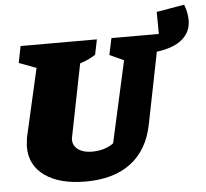

<svg xmlns="http://www.w3.org/2000/svg" viewBox="-55 -847 989 920"><g transform="rotate(-5 439.5 -387.5)"><path d="M321 14Q196 14 125 -36.5Q54 -87 54 -174Q54 -185 55.5 -196Q57 -207 58 -219L133 -549L50 -580L66 -660H433L418 -587Q400 -576 383.5 -568Q367 -560 343 -552L274 -206Q273 -202 272.5 -199Q272 -196 272 -192Q272 -162 297 -144Q322 -126 363 -126Q425 -126 467 -157L554 -549L486 -580L503 -660H731L730 -766L864 -789Q872 -768 875.5 -749Q879 -730 879 -713Q879 -658 838 -622.5Q797 -587 714 -576L645 -231Q621 -111 538.5 -48.5Q456 14 321 14Z"/></g></svg>

Font: Piazzolla Black
Style: Italic
Weight: 900
Italic angle: -11.3°
Designer: Juan Pablo del Peral
Foundry: Huerta Tipografica
Version: Version 1.330